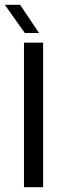

<svg xmlns="http://www.w3.org/2000/svg" viewBox="-44 -777 254 797"><path d="M55.5 0V-600H135V0ZM59 -640 -24 -757H39.5L118 -640Z"/></svg>

Font: Big Shoulders Text Thin
Style: Regular
Weight: 400
Version: Version 2.002